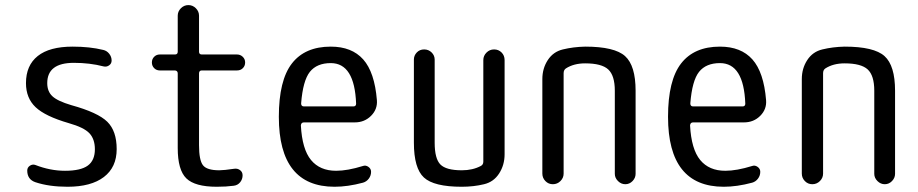

<svg xmlns="http://www.w3.org/2000/svg" viewBox="-20 -710 3540 740"><path d="M245.1 -235.4Q154.3 -261.7 117.2 -296.9Q80.1 -332 80.1 -389.6Q80.1 -458 125.5 -494.1Q170.9 -530.3 259.8 -530.3Q326.2 -530.3 377.9 -517.6Q391.6 -514.6 400.9 -502.9Q410.2 -491.2 410.2 -476.6Q410.2 -464.8 400.4 -458Q390.6 -451.2 378.9 -454.1Q326.2 -467.8 264.6 -467.8Q162.1 -467.8 162.1 -389.6Q162.1 -357.4 182.1 -338.9Q202.1 -320.3 254.9 -304.7Q357.4 -276.4 393.6 -240.7Q429.7 -205.1 429.7 -135.3Q429.7 -65.4 380.4 -27.8Q331.1 9.8 240.2 9.8Q168.9 9.8 116.2 -7.8Q85 -18.6 85 -52.7Q85 -64.5 95.2 -71.3Q105.5 -78.1 116.2 -74.2Q173.8 -51.8 230.5 -51.8Q291 -51.8 318.4 -71.8Q345.7 -91.8 345.7 -134.8Q345.7 -173.8 324.7 -196.3Q303.7 -218.8 245.1 -235.4Z M595.7 -438.5Q583 -438.5 574.2 -447.3Q565.4 -456.1 565.4 -469.2Q565.4 -482.4 574.2 -491.2Q583 -500 595.7 -500H654.3Q665 -500 665 -510.7V-649.4Q665 -666 677.2 -678.2Q689.5 -690.4 706.1 -690.4Q722.7 -690.4 734.9 -678.2Q747.1 -666 747.1 -649.4V-510.7Q747.1 -500 757.8 -500H893.6Q906.2 -500 915.5 -491.2Q924.8 -482.4 924.8 -469.2Q924.8 -456.1 916 -447.3Q907.2 -438.5 893.6 -438.5H757.8Q747.1 -438.5 747.1 -426.8V-150.4Q747.1 -92.8 762.2 -73.2Q777.3 -53.7 825.2 -53.7Q842.8 -53.7 882.8 -59.6Q895.5 -61.5 905.3 -54.2Q915 -46.9 915 -34.2Q915 -19.5 905.8 -7.8Q896.5 3.9 880.9 5.9Q851.6 9.8 815.4 9.8Q731.4 9.8 698.2 -22.5Q665 -54.7 665 -139.6V-426.8Q665 -437.5 654.3 -438.5Z M1254.9 -466.8Q1201.2 -466.8 1174.3 -433.1Q1147.5 -399.4 1140.6 -311.5Q1140.6 -299.8 1151.4 -299.8H1341.8Q1352.5 -299.8 1352.5 -310.5Q1346.7 -466.8 1254.9 -466.8ZM1269.5 9.8Q1054.7 9.8 1054.7 -259.8Q1054.7 -400.4 1105 -465.3Q1155.3 -530.3 1254.9 -530.3Q1335.9 -530.3 1379.9 -481Q1423.8 -431.6 1432.6 -324.2Q1435.5 -289.1 1410.2 -263.7Q1384.8 -238.3 1347.7 -238.3H1151.4Q1140.6 -238.3 1139.6 -226.6Q1144.5 -134.8 1178.7 -93.3Q1212.9 -51.8 1275.4 -51.8Q1319.3 -51.8 1378.9 -70.3Q1389.6 -74.2 1399.9 -66.9Q1410.2 -59.6 1410.2 -47.9Q1410.2 -33.2 1401.4 -21.5Q1392.6 -9.8 1378.9 -5.9Q1320.3 9.8 1269.5 9.8Z M1759.8 9.8Q1652.3 9.8 1613.8 -25.9Q1575.2 -61.5 1575.2 -160.2V-480.5Q1575.2 -496.1 1586.4 -507.8Q1597.7 -519.5 1614.7 -519.5Q1631.8 -519.5 1643.6 -507.8Q1655.3 -496.1 1655.3 -480.5V-160.2Q1655.3 -98.6 1677.2 -76.2Q1699.2 -53.7 1759.8 -53.7Q1801.8 -53.7 1833 -70.3Q1842.8 -75.2 1842.8 -86.9V-478.5Q1842.8 -495.1 1855 -507.3Q1867.2 -519.5 1884.3 -519.5Q1901.4 -519.5 1913.1 -507.8Q1924.8 -496.1 1924.8 -478.5V-115.2Q1924.8 -74.2 1903.8 -41.5Q1882.8 -8.8 1845.7 0Q1805.7 9.8 1759.8 9.8Z M2070.3 -41V-405.3Q2070.3 -446.3 2091.3 -478.5Q2112.3 -510.7 2149.4 -519.5Q2189.5 -529.3 2235.4 -530.3Q2348.6 -530.3 2389.2 -493.7Q2429.7 -457 2429.7 -360.4V-40Q2429.7 -24.4 2418 -12.2Q2406.2 0 2390.1 0Q2374 0 2361.8 -12.2Q2349.6 -24.4 2349.6 -40V-360.4Q2349.6 -418.9 2324.2 -442.4Q2298.8 -465.8 2235.4 -465.8Q2191.4 -465.8 2161.1 -446.3Q2152.3 -440.4 2152.3 -427.7V-41Q2152.3 -24.4 2140.1 -12.2Q2127.9 0 2110.8 0Q2093.8 0 2082 -12.2Q2070.3 -24.4 2070.3 -41Z M2754.9 -466.8Q2701.2 -466.8 2674.3 -433.1Q2647.5 -399.4 2640.6 -311.5Q2640.6 -299.8 2651.4 -299.8H2841.8Q2852.5 -299.8 2852.5 -310.5Q2846.7 -466.8 2754.9 -466.8ZM2769.5 9.8Q2554.7 9.8 2554.7 -259.8Q2554.7 -400.4 2605 -465.3Q2655.3 -530.3 2754.9 -530.3Q2835.9 -530.3 2879.9 -481Q2923.8 -431.6 2932.6 -324.2Q2935.5 -289.1 2910.2 -263.7Q2884.8 -238.3 2847.7 -238.3H2651.4Q2640.6 -238.3 2639.6 -226.6Q2644.5 -134.8 2678.7 -93.3Q2712.9 -51.8 2775.4 -51.8Q2819.3 -51.8 2878.9 -70.3Q2889.6 -74.2 2899.9 -66.9Q2910.2 -59.6 2910.2 -47.9Q2910.2 -33.2 2901.4 -21.5Q2892.6 -9.8 2878.9 -5.9Q2820.3 9.8 2769.5 9.8Z M3070.3 -41V-405.3Q3070.3 -446.3 3091.3 -478.5Q3112.3 -510.7 3149.4 -519.5Q3189.5 -529.3 3235.4 -530.3Q3348.6 -530.3 3389.2 -493.7Q3429.7 -457 3429.7 -360.4V-40Q3429.7 -24.4 3418 -12.2Q3406.2 0 3390.1 0Q3374 0 3361.8 -12.2Q3349.6 -24.4 3349.6 -40V-360.4Q3349.6 -418.9 3324.2 -442.4Q3298.8 -465.8 3235.4 -465.8Q3191.4 -465.8 3161.1 -446.3Q3152.3 -440.4 3152.3 -427.7V-41Q3152.3 -24.4 3140.1 -12.2Q3127.9 0 3110.8 0Q3093.8 0 3082 -12.2Q3070.3 -24.4 3070.3 -41Z"/></svg>

Font: Rounded-X Mgen+ 1mn regular
Style: Regular
Weight: 400
Designer: [Source Han Sans]
Ryoko NISHIZUKA  (kana & ideographs); Paul D. Hunt (Latin, Greek & Cyrillic); Wenlong ZHANG  (bopomofo
Version: Version 1.059.20150602